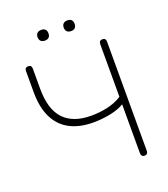

<svg xmlns="http://www.w3.org/2000/svg" viewBox="-158 -994 973 1111"><g transform="rotate(-20 328.5 -438.5)"><path d="M540 6Q530 6 524.5 0Q519 -6 519 -16V-318Q485 -297 433 -286.5Q381 -276 329 -276Q242 -276 182.5 -308Q123 -340 92.5 -403Q62 -466 62 -559V-689Q62 -700 67.5 -705.5Q73 -711 83 -711Q93 -711 98.5 -705.5Q104 -700 104 -689V-565Q104 -438 161 -377.5Q218 -317 329 -317Q381 -317 429 -327.5Q477 -338 519 -364V-689Q519 -700 524.5 -705.5Q530 -711 540 -711Q550 -711 555.5 -705.5Q561 -700 561 -689V-16Q561 -6 556 0Q551 6 540 6ZM387 -817Q371 -817 362 -825.5Q353 -834 353 -850Q353 -866 362 -874.5Q371 -883 387 -883Q403 -883 411.5 -874.5Q420 -866 420 -850Q420 -834 411.5 -825.5Q403 -817 387 -817ZM226 -817Q210 -817 201 -825.5Q192 -834 192 -850Q192 -866 201 -874.5Q210 -883 226 -883Q242 -883 250.5 -874.5Q259 -866 259 -850Q259 -834 250.5 -825.5Q242 -817 226 -817Z"/></g></svg>

Font: Nunito ExtraLight
Style: Regular
Weight: 200
Designer: Vernon Adams
Foundry: Vernon Adams
Version: Version 3.602